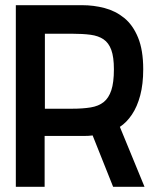

<svg xmlns="http://www.w3.org/2000/svg" viewBox="-20 -720 608 740"><path d="M297 -700H41V0H152V-196H287Q293 -196 302.5 -196Q312 -196 321 -196.5Q330 -197 337 -198L416 0H537L442 -231Q468 -248 488.5 -278.5Q509 -309 520.5 -352.5Q532 -396 532 -453Q532 -527 512 -575.5Q492 -624 458.5 -651Q425 -678 383 -689Q341 -700 297 -700ZM258 -301H153V-590H258Q299 -590 329 -586Q359 -582 379 -568.5Q399 -555 409 -527.5Q419 -500 419 -453Q419 -402 409 -372Q399 -342 379.5 -326.5Q360 -311 329.5 -306Q299 -301 258 -301Z"/></svg>

Font: Advent Pro Expanded
Style: Bold
Weight: 700
Width: 7
Designer: VivaRado, Andreas Kalpakidis
Foundry: VivaRado, Andreas Kalpakidis
Version: Version 3.000